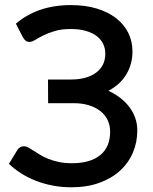

<svg xmlns="http://www.w3.org/2000/svg" viewBox="-20 -748 618 774"><path d="M514 -541C514 -568.3 508.2 -593.4 496.8 -616.3C485.2 -639.1 468.8 -658.8 447.2 -675.3C425.8 -691.8 399.8 -704.6 369.2 -713.8C338.8 -722.9 304.5 -727.5 266.5 -727.5C220.2 -727.5 178.4 -721 141.2 -708C104.1 -695 71.7 -676.5 44 -652.5L73 -596.5C76.7 -590.5 80.4 -586.1 84.3 -583.3C88.1 -580.4 93 -579 99 -579C105.3 -579 112.8 -581.7 121.5 -587C130.2 -592.3 141 -598.3 154 -604.8C167 -611.3 182.5 -617.3 200.5 -622.8C218.5 -628.3 240.3 -631 266 -631C288 -631 307.7 -628.6 325 -623.8C342.3 -618.9 356.8 -612.2 368.5 -603.5C380.2 -594.8 389.1 -584.4 395.2 -572.3C401.4 -560.1 404.5 -546.5 404.5 -531.5C404.5 -514.8 401.2 -500.1 394.8 -487.3C388.2 -474.4 379 -463.6 367 -454.8C355 -445.9 340.5 -439.2 323.5 -434.5C306.5 -429.8 287.7 -427.5 267 -427.5H173.5L174 -332H274C297 -332.3 317.8 -329.8 336.2 -324.3C354.8 -318.8 370.5 -311 383.5 -301C396.5 -291 406.5 -278.9 413.5 -264.8C420.5 -250.6 424 -234.8 424 -217.5C424 -175.8 410.6 -144.2 383.8 -122.5C356.9 -100.8 319 -90 270 -90C250.3 -90 232.7 -91.7 217 -95C201.3 -98.3 187.2 -102.6 174.5 -107.8C161.8 -112.9 150.7 -118.4 141 -124.3C131.3 -130.1 122.6 -135.6 114.8 -140.8C106.9 -145.9 100 -150.2 94 -153.5C88 -156.8 82.3 -158.5 77 -158.5C71.3 -158.5 66.2 -157.2 61.5 -154.5C56.8 -151.8 53 -148.2 50 -143.5L16 -87.5C31 -73.2 47.8 -60.2 66.3 -48.5C84.8 -36.8 104.6 -26.9 125.8 -18.8C146.9 -10.6 169.4 -4.3 193.3 0.2C217.1 4.7 241.7 7 267 7C309.3 7 347 1.1 380 -10.8C413 -22.6 440.9 -38.9 463.8 -59.8C486.6 -80.6 503.9 -104.9 515.8 -132.8C527.6 -160.6 533.5 -190.5 533.5 -222.5C533.5 -240.2 530.7 -256.9 525 -272.8C519.3 -288.6 511.4 -303.3 501.3 -316.8C491.1 -330.3 478.8 -342.5 464.5 -353.5C450.2 -364.5 434.3 -374 417 -382C448.3 -398.3 472.3 -420.3 489 -447.8C505.7 -475.3 514 -506.3 514 -541Z"/></svg>

Font: Lato Semibold
Style: Regular
Weight: 600
Designer: Lukasz Dziedzic
Foundry: tyPoland Lukasz Dziedzic
Version: Version 2.006; 2014-01-15